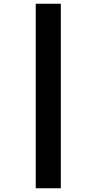

<svg xmlns="http://www.w3.org/2000/svg" viewBox="-20 -784 516 1026"><path d="M171 -764V222H305V-764Z"/></svg>

Font: Noto Sans Khmer SemiCondensed Black
Style: Regular
Weight: 900
Width: 4
Designer: Danh Hong and the Monotype Design Team
Foundry: Monotype Imaging Inc.
Version: Version 2.004